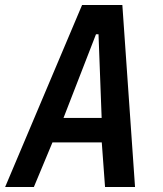

<svg xmlns="http://www.w3.org/2000/svg" viewBox="-28 -745 648 765"><path d="M299 -725H459.5L510 0H390.5L377.5 -177.5H181L107 0H-7.5ZM377 -275 364.5 -608.5H354.5L225 -275Z"/></svg>

Font: JuliaMono SemiBoldItalic
Style: Regular
Weight: 600
Italic angle: -9°
Monospace: yes
Designer: cormullion
Foundry: corm
Version: Version 0.049; ttfautohint (v1.8.4)